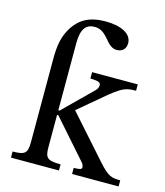

<svg xmlns="http://www.w3.org/2000/svg" viewBox="-108 -795 753 877"><g transform="rotate(15 269.0 -356.5)"><path d="M253 0V-29C189 -29 179 -40 179 -91V-243H185L342 -65C347 -60 353 -50 353 -41C353 -32 343 -29 315 -29V0H535V-29C494 -29 478 -32 429 -87L253 -285L311 -334C425 -431 439 -443 499 -443V-473H283V-443C321 -442 332 -437 332 -425C332 -408 321 -399 315 -393L185 -265H179V-583C179 -650 201 -676 242 -676C273 -676 291 -657 307 -639C324 -619 339 -600 365 -600C389 -600 408 -614 408 -643C408 -688 356 -713 283 -713C206 -713 162 -685 132 -639C104 -594 96 -553 96 -483V-95C96 -40 86 -29 26 -29V0Z"/></g></svg>

Font: STIX Two Text
Style: Regular
Weight: 400
Designer: Ross Mills, John Hudson & Paul Hanslow, Tiro Typeworks Ltd; with prior portions MicroPress Inc., and Coen Hoffman.
Foundry: Tiro Typeworks Ltd
Version: Version 2.13 b171